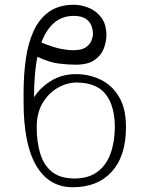

<svg xmlns="http://www.w3.org/2000/svg" viewBox="-20 -780 629 810"><path d="M299.7 -467.3Q356.5 -467.3 404.7 -443.9Q452.8 -420.5 482.2 -371.3Q511.7 -322.1 511.4 -244.3Q511.7 -122.5 452.2 -56.3Q392.8 9.9 286.9 9.9Q186.8 9.9 133.2 -80.6Q79.5 -171.2 79.5 -349.4V-390.6Q79.5 -464.5 89 -531.1Q98.4 -597.7 121.8 -649.1Q145.2 -700.6 186.8 -730.3Q228.3 -759.9 292.6 -759.9Q320.7 -759.9 352.3 -747.9Q383.9 -735.8 406.2 -707.6Q428.6 -679.3 429 -630.7Q428.6 -603.7 417.8 -575.1Q407 -546.5 378.9 -526.8Q350.9 -507.1 298.3 -507.1Q265.6 -507.1 226.4 -512.1Q187.1 -517 137.8 -540.5Q130.3 -503.9 127 -460.9Q123.6 -418 123.6 -369.3Q148.4 -409.4 194.6 -438.4Q240.8 -467.3 299.7 -467.3ZM302.6 -431.8Q261.4 -431.5 222.8 -409.1Q184.3 -386.7 159.6 -345Q134.9 -303.3 134.9 -244.3Q134.9 -181.8 149.5 -132.8Q164.1 -83.8 198.7 -55.6Q233.3 -27.3 294 -27Q354.4 -27.3 391.7 -55.6Q429 -83.8 446.6 -132.8Q464.1 -181.8 464.5 -244.3Q464.1 -333.5 425.8 -382.5Q387.4 -431.5 302.6 -431.8ZM154.5 -600.5Q205.3 -580.3 236.2 -574Q267 -567.8 288.4 -568.2Q323.9 -567.8 341.8 -580.3Q359.7 -592.7 365.9 -609Q372.2 -625.4 372.2 -636.4Q372.2 -653.1 365.9 -670.6Q359.7 -688.2 342.3 -700.5Q324.9 -712.7 291.2 -713.1Q241.8 -712.7 208.1 -683.4Q174.4 -654.1 154.5 -600.5Z"/></svg>

Font: Inter Thin BETA
Style: Regular
Weight: 100
Designer: Rasmus Andersson
Foundry: rsms
Version: Version 3.011;git-f93a4a705